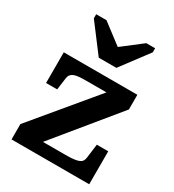

<svg xmlns="http://www.w3.org/2000/svg" viewBox="-191 -910 926 1019"><g transform="rotate(30 272.0 -400.0)"><path d="M223 -607H331L457 -775V-800H403L241 -675L321 -677L159 -800H96V-775ZM176 -55 164 -72H329Q356 -72 375 -74Q394 -76 406.5 -80.5Q419 -85 425.5 -93.5Q432 -102 434 -116L445 -202H515V0H39V-94L363 -483L402 -468H230Q203 -468 184 -466.5Q165 -465 153 -460Q141 -455 134.5 -447Q128 -439 126 -425L116 -351H48V-539H499V-449Z"/></g></svg>

Font: Roboto Serif SemiBold
Style: Regular
Weight: 600
Designer: Greg Gazdowicz
Foundry: Commercial Type
Version: Version 1.008